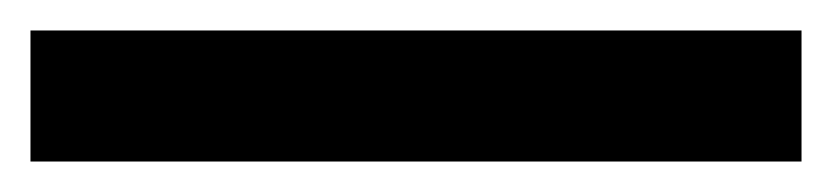

<svg xmlns="http://www.w3.org/2000/svg" viewBox="-23 -866 546 126"><path d="M503 -760V-846H-3V-760Z"/></svg>

Font: Noto Sans Sinhala SemiBold
Style: Regular
Weight: 600
Designer: Jelle Bosma - Monotype Design Team
Foundry: Monotype Imaging Inc.
Version: Version 2.006